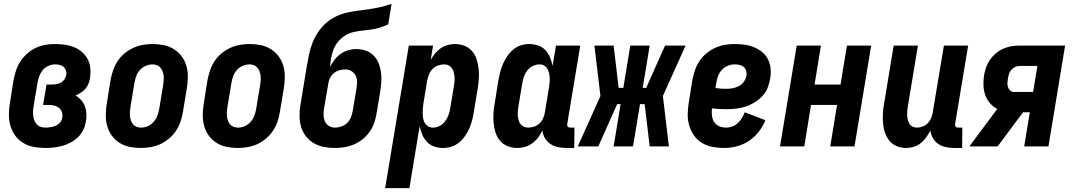

<svg xmlns="http://www.w3.org/2000/svg" viewBox="-20 -755 5540 990"><path d="M213 8Q183 8 154 2.5Q125 -3 100.5 -17.5Q76 -32 59 -55Q42 -78 34 -105.5Q26 -133 26 -163Q26 -193 31 -223L50 -343Q55 -368 63 -392.5Q71 -417 85.5 -439Q100 -461 120.5 -479Q141 -497 164.5 -508Q188 -519 213 -523.5Q238 -528 263 -528Q288 -528 313.5 -524.5Q339 -521 361.5 -512Q384 -503 402.5 -487Q421 -471 432 -450Q443 -429 445.5 -403.5Q448 -378 444 -352Q442 -338 436.5 -324Q431 -310 421 -298Q411 -286 397.5 -277.5Q384 -269 370 -263Q386 -253 398.5 -239Q411 -225 417.5 -207.5Q424 -190 425.5 -170Q427 -150 423 -130Q420 -108 410 -86.5Q400 -65 383 -48.5Q366 -32 345 -20.5Q324 -9 302 -3Q280 3 257.5 5.5Q235 8 213 8ZM214 -97Q223 -97 232 -98Q241 -99 250 -101Q259 -103 267.5 -107Q276 -111 283.5 -117Q291 -123 295.5 -131.5Q300 -140 301 -149Q304 -164 299 -177.5Q294 -191 283 -199.5Q272 -208 258 -211Q244 -214 229 -214H202L220 -319H247Q259 -319 270.5 -321Q282 -323 293 -328.5Q304 -334 311.5 -344.5Q319 -355 321 -367Q324 -380 320 -391.5Q316 -403 307.5 -410.5Q299 -418 287.5 -420.5Q276 -423 263 -423Q246 -423 228.5 -415Q211 -407 199.5 -392.5Q188 -378 182 -361Q176 -344 173 -326L153 -206Q151 -194 150.5 -181Q150 -168 151.5 -156Q153 -144 157.5 -133Q162 -122 170 -113.5Q178 -105 189.5 -101Q201 -97 214 -97Z M706 8Q676 8 647.5 2Q619 -4 595.5 -19Q572 -34 556 -56.5Q540 -79 532.5 -106.5Q525 -134 525.5 -164Q526 -194 531 -223L550 -343Q555 -368 563.5 -393Q572 -418 586.5 -440Q601 -462 622 -479.5Q643 -497 667 -508Q691 -519 716.5 -523.5Q742 -528 767 -528Q797 -528 825.5 -522Q854 -516 877.5 -501Q901 -486 917.5 -463.5Q934 -441 941.5 -413.5Q949 -386 948.5 -356Q948 -326 943 -297L923 -177Q919 -152 910.5 -127Q902 -102 887 -80Q872 -58 851.5 -40.5Q831 -23 807 -12Q783 -1 757 3.5Q731 8 706 8ZM707 -97Q725 -97 742 -104.5Q759 -112 772 -126.5Q785 -141 791.5 -158.5Q798 -176 801 -194L821 -314Q823 -326 824 -338Q825 -350 824 -362Q823 -374 819 -385Q815 -396 808 -405Q801 -414 790 -418.5Q779 -423 767 -423Q749 -423 731.5 -415.5Q714 -408 701 -393.5Q688 -379 682 -361.5Q676 -344 673 -326L653 -206Q651 -194 650 -182Q649 -170 650 -158Q651 -146 654.5 -135Q658 -124 665 -115Q672 -106 683.5 -101.5Q695 -97 707 -97Z M1206 8Q1176 8 1147.5 2Q1119 -4 1095.5 -19Q1072 -34 1056 -56.5Q1040 -79 1032.5 -106.5Q1025 -134 1025.5 -164Q1026 -194 1031 -223L1050 -343Q1055 -368 1063.5 -393Q1072 -418 1086.5 -440Q1101 -462 1122 -479.5Q1143 -497 1167 -508Q1191 -519 1216.5 -523.5Q1242 -528 1267 -528Q1297 -528 1325.5 -522Q1354 -516 1377.5 -501Q1401 -486 1417.5 -463.5Q1434 -441 1441.5 -413.5Q1449 -386 1448.5 -356Q1448 -326 1443 -297L1423 -177Q1419 -152 1410.5 -127Q1402 -102 1387 -80Q1372 -58 1351.5 -40.5Q1331 -23 1307 -12Q1283 -1 1257 3.5Q1231 8 1206 8ZM1207 -97Q1225 -97 1242 -104.5Q1259 -112 1272 -126.5Q1285 -141 1291.5 -158.5Q1298 -176 1301 -194L1321 -314Q1323 -326 1324 -338Q1325 -350 1324 -362Q1323 -374 1319 -385Q1315 -396 1308 -405Q1301 -414 1290 -418.5Q1279 -423 1267 -423Q1249 -423 1231.5 -415.5Q1214 -408 1201 -393.5Q1188 -379 1182 -361.5Q1176 -344 1173 -326L1153 -206Q1151 -194 1150 -182Q1149 -170 1150 -158Q1151 -146 1154.5 -135Q1158 -124 1165 -115Q1172 -106 1183.5 -101.5Q1195 -97 1207 -97Z M1707 8Q1678 8 1650 2.5Q1622 -3 1598.5 -16.5Q1575 -30 1558 -51.5Q1541 -73 1533 -99.5Q1525 -126 1524.5 -155Q1524 -184 1529 -213L1562 -414Q1567 -443 1573 -472Q1579 -501 1589.5 -529.5Q1600 -558 1617 -584.5Q1634 -611 1657 -632.5Q1680 -654 1708 -668Q1736 -682 1765 -689Q1794 -696 1823.5 -699.5Q1853 -703 1882.5 -707.5Q1912 -712 1941.5 -718.5Q1971 -725 1999 -735L1982 -630Q1960 -619 1938 -612.5Q1916 -606 1893 -602.5Q1870 -599 1847.5 -597Q1825 -595 1802 -589.5Q1779 -584 1758.5 -571Q1738 -558 1722.5 -539Q1707 -520 1699 -498Q1691 -476 1687 -454Q1685 -443 1684 -432Q1683 -421 1682 -410Q1692 -430 1705.5 -447.5Q1719 -465 1737 -477.5Q1755 -490 1775.5 -496Q1796 -502 1817 -502Q1842 -502 1865.5 -494Q1889 -486 1906 -469Q1923 -452 1932 -429.5Q1941 -407 1944.5 -382Q1948 -357 1946 -331.5Q1944 -306 1940 -280L1921 -166Q1917 -142 1908.5 -118.5Q1900 -95 1884.5 -73.5Q1869 -52 1848.5 -36Q1828 -20 1804.5 -10Q1781 0 1756 4Q1731 8 1707 8ZM1708 -97Q1724 -97 1741 -103Q1758 -109 1770.5 -121.5Q1783 -134 1789.5 -150.5Q1796 -167 1799 -184L1818 -298Q1821 -315 1821 -332.5Q1821 -350 1814 -364.5Q1807 -379 1793 -388Q1779 -397 1761 -397Q1746 -397 1731 -393Q1716 -389 1703 -379Q1690 -369 1682.5 -354.5Q1675 -340 1673 -325L1651 -196Q1648 -179 1648.5 -161.5Q1649 -144 1655.5 -129Q1662 -114 1676 -105.5Q1690 -97 1708 -97Z M1966 215 2088 -520H2213L2201 -446Q2211 -464 2223.5 -479.5Q2236 -495 2252 -506Q2268 -517 2287 -522.5Q2306 -528 2325 -528Q2351 -528 2374.5 -519Q2398 -510 2414 -491.5Q2430 -473 2437.5 -449.5Q2445 -426 2448 -400.5Q2451 -375 2449 -349Q2447 -323 2443 -297L2423 -177Q2420 -156 2414.5 -135Q2409 -114 2400 -93.5Q2391 -73 2378 -54Q2365 -35 2347.5 -20.5Q2330 -6 2308.5 1Q2287 8 2266 8Q2241 8 2219 0.5Q2197 -7 2181.5 -23.5Q2166 -40 2157 -61Q2148 -82 2144 -105L2091 215ZM2212 -97Q2229 -97 2245.5 -105Q2262 -113 2273.5 -127.5Q2285 -142 2291.5 -159Q2298 -176 2301 -194L2321 -314Q2323 -326 2324 -338Q2325 -350 2323.5 -361.5Q2322 -373 2319 -384.5Q2316 -396 2309.5 -404.5Q2303 -413 2293 -418Q2283 -423 2270 -423Q2255 -423 2239 -417.5Q2223 -412 2211 -400Q2199 -388 2192.5 -372.5Q2186 -357 2183 -341L2163 -221Q2161 -208 2160 -195Q2159 -182 2159.5 -169Q2160 -156 2162 -143.5Q2164 -131 2170.5 -120.5Q2177 -110 2187.5 -103.5Q2198 -97 2212 -97Z M2648 8Q2622 8 2598.5 -1Q2575 -10 2559 -28.5Q2543 -47 2535.5 -70.5Q2528 -94 2525.5 -119.5Q2523 -145 2524.5 -171Q2526 -197 2531 -223L2550 -343Q2554 -364 2559.5 -385Q2565 -406 2574 -426.5Q2583 -447 2596 -466Q2609 -485 2626.5 -499.5Q2644 -514 2665 -521Q2686 -528 2707 -528Q2732 -528 2754.5 -520.5Q2777 -513 2792 -496.5Q2807 -480 2816 -459Q2825 -438 2829 -415L2847 -520H2972L2905 -117Q2904 -113 2904.5 -109Q2905 -105 2907.5 -102Q2910 -99 2914 -98Q2918 -97 2922 -97H2942L2941 8H2904Q2881 8 2859.5 4Q2838 0 2820 -11.5Q2802 -23 2790.5 -41.5Q2779 -60 2777 -83Q2768 -64 2755.5 -47Q2743 -30 2725.5 -17Q2708 -4 2688 2Q2668 8 2648 8ZM2704 -97Q2719 -97 2735 -102.5Q2751 -108 2763 -120Q2775 -132 2781.5 -147.5Q2788 -163 2790 -179L2810 -299Q2812 -312 2813.5 -325Q2815 -338 2814.5 -351Q2814 -364 2811.5 -376.5Q2809 -389 2803 -399.5Q2797 -410 2786.5 -416.5Q2776 -423 2762 -423Q2745 -423 2728 -415Q2711 -407 2699.5 -392.5Q2688 -378 2682 -361Q2676 -344 2673 -326L2653 -206Q2651 -194 2650 -182Q2649 -170 2650 -158.5Q2651 -147 2654 -135.5Q2657 -124 2663.5 -115.5Q2670 -107 2680.5 -102Q2691 -97 2704 -97Z M2959 0 3076 -260 3045 -520H3144L3170 -302H3194L3230 -520H3330L3294 -302H3312L3409 -520H3515L3398 -260L3429 0H3330L3304 -218H3280L3244 0H3144L3180 -218H3162L3065 0Z M3714 8Q3683 8 3654 2.5Q3625 -3 3600.5 -17.5Q3576 -32 3559.5 -55Q3543 -78 3534.5 -105.5Q3526 -133 3526 -163Q3526 -193 3531 -223L3550 -343Q3555 -368 3563.5 -393Q3572 -418 3586.5 -440Q3601 -462 3622 -479.5Q3643 -497 3667 -508Q3691 -519 3716.5 -523.5Q3742 -528 3767 -528Q3793 -528 3819 -524.5Q3845 -521 3868 -511.5Q3891 -502 3910 -486.5Q3929 -471 3940 -449Q3951 -427 3953.5 -401Q3956 -375 3951 -349Q3947 -324 3937.5 -300.5Q3928 -277 3909.5 -258Q3891 -239 3868.5 -225.5Q3846 -212 3821.5 -204.5Q3797 -197 3772.5 -194.5Q3748 -192 3724 -192Q3705 -192 3687.5 -193Q3670 -194 3651 -196Q3649 -178 3651 -159.5Q3653 -141 3662 -126.5Q3671 -112 3687.5 -104.5Q3704 -97 3723 -97Q3739 -97 3755 -102.5Q3771 -108 3783.5 -119.5Q3796 -131 3805 -145.5Q3814 -160 3820 -176L3927 -135Q3914 -104 3892.5 -76Q3871 -48 3841.5 -28.5Q3812 -9 3779 -0.5Q3746 8 3714 8ZM3724 -297Q3741 -297 3757.5 -300Q3774 -303 3789.5 -311Q3805 -319 3815.5 -333.5Q3826 -348 3829 -365Q3831 -378 3827.5 -390Q3824 -402 3814.5 -410Q3805 -418 3792.5 -420.5Q3780 -423 3767 -423Q3749 -423 3731.5 -415.5Q3714 -408 3701 -393.5Q3688 -379 3682 -361.5Q3676 -344 3673 -326L3669 -301Q3682 -299 3696 -298Q3710 -297 3724 -297Z M4002 0 4088 -520H4213L4180 -319H4314L4347 -520H4472L4386 0H4261L4296 -214H4162L4127 0Z M4652 8Q4626 8 4603.5 -1.5Q4581 -11 4566 -29.5Q4551 -48 4543 -71.5Q4535 -95 4533 -120.5Q4531 -146 4532.5 -172Q4534 -198 4539 -223L4588 -520H4713L4661 -206Q4659 -195 4658 -183Q4657 -171 4657.5 -159.5Q4658 -148 4661 -137Q4664 -126 4669.5 -116.5Q4675 -107 4685.5 -102Q4696 -97 4708 -97Q4723 -97 4738.5 -103Q4754 -109 4765 -121Q4776 -133 4782 -148Q4788 -163 4790 -179L4847 -520H4972L4905 -117Q4904 -113 4904.5 -109Q4905 -105 4907.5 -102Q4910 -99 4914 -98Q4918 -97 4922 -97H4942L4941 8H4904Q4881 8 4859.5 4Q4838 0 4820 -11.5Q4802 -23 4791 -41.5Q4780 -60 4777 -82Q4768 -64 4756 -47Q4744 -30 4727.5 -17Q4711 -4 4691.5 2Q4672 8 4652 8Z M5124 0H4978L5122 -193Q5100 -205 5084 -223.5Q5068 -242 5060 -265.5Q5052 -289 5051 -315Q5050 -341 5054 -367Q5058 -388 5065 -408.5Q5072 -429 5085 -447.5Q5098 -466 5115.5 -480.5Q5133 -495 5153.5 -504Q5174 -513 5195 -516.5Q5216 -520 5237 -520H5472L5386 0H5261L5290 -176H5255ZM5208 -281H5307L5329 -415H5237Q5225 -415 5214 -409.5Q5203 -404 5194.5 -394.5Q5186 -385 5182.5 -373.5Q5179 -362 5177 -350Q5175 -339 5174.5 -327.5Q5174 -316 5177.5 -305.5Q5181 -295 5189 -288Q5197 -281 5208 -281Z"/></svg>

Font: Iosevka Extrabold
Style: Italic
Weight: 800
Italic angle: -9°
Monospace: yes
Designer: Belleve Invis
Foundry: Belleve Invis
Version: Version 32.5.0; ttfautohint (v1.8.4)